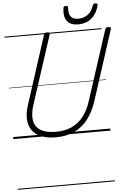

<svg xmlns="http://www.w3.org/2000/svg" viewBox="-96 -1322 1243 1886"><g transform="rotate(-5 525.0 -379.0)"><path d="M419 19Q332 19 273 -5.5Q214 -30 183.5 -75Q153 -120 150 -183Q147 -246 172 -321L390 -996Q393 -1006 400 -1010.5Q407 -1015 423 -1015Q437 -1015 443.5 -1010.5Q450 -1006 446 -995L225 -316Q197 -229 207.5 -166Q218 -103 271.5 -69Q325 -35 423 -35Q511 -35 578.5 -65Q646 -95 694 -156Q742 -217 771 -309L994 -996Q997 -1006 1003.5 -1010.5Q1010 -1015 1026 -1015Q1055 -1015 1049 -995L826 -305Q791 -197 734.5 -125Q678 -53 599.5 -17Q521 19 419 19ZM731 -1067Q659 -1067 625 -1110Q591 -1153 602 -1238Q603 -1249 609 -1253.5Q615 -1258 627 -1258Q638 -1258 643.5 -1253Q649 -1248 648 -1238Q643 -1179 666 -1150.5Q689 -1122 736 -1122Q793 -1122 833.5 -1152Q874 -1182 891 -1238Q896 -1249 902 -1253.5Q908 -1258 919 -1258Q931 -1258 936.5 -1252.5Q942 -1247 939 -1236Q923 -1178 893 -1140Q863 -1102 822.5 -1084.5Q782 -1067 731 -1067ZM0 490H958V500H0ZM0 -20H958V0H0ZM0 -505H958V-500H0ZM0 -1010H958V-1000H0Z"/></g></svg>

Font: Playwrite NZ Guides
Style: Regular
Weight: 400
Designer: Veronika Burian, José Scaglione
Foundry: TypeTogether
Version: Version 1.003